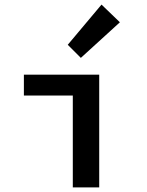

<svg xmlns="http://www.w3.org/2000/svg" viewBox="-20 -816 640 836"><path d="M297 0V-400H84V-491H412V0ZM332 -564 275 -621 422 -796 502 -719Z"/></svg>

Font: Source Code Pro ExtraLight SemiBold
Style: Regular
Weight: 600
Monospace: yes
Version: Version 1.018;hotconv 1.0.116;makeotfexe 2.5.65601